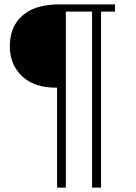

<svg xmlns="http://www.w3.org/2000/svg" viewBox="-20 -736 621 878"><path d="M241 122V-335Q183 -335 148 -348Q90 -368 57.5 -414.5Q25 -461 25 -524Q25 -637 115 -687Q166 -716 256 -716H506V-683H442V122H401V-683H281V122Z"/></svg>

Font: Almarai Light
Style: Regular
Weight: 300
Designer: Boutros International 2019
Foundry: Created by Boutros International 2019
Version: Version 1.10